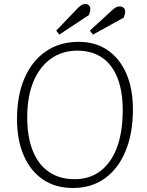

<svg xmlns="http://www.w3.org/2000/svg" viewBox="-20 -925 732 959"><path d="M65 -331Q65 -447 102 -533.5Q139 -620 208.5 -668Q278 -716 373 -716Q457 -716 517.5 -674.5Q578 -633 611 -557.5Q644 -482 644 -378Q644 -261 608 -172.5Q572 -84 505 -35Q438 14 344 14Q257 14 194.5 -28.5Q132 -71 98.5 -148.5Q65 -226 65 -331ZM116 -346Q115 -246 142.5 -175Q170 -104 223.5 -67Q277 -30 353 -30Q427 -30 480.5 -70Q534 -110 563 -185.5Q592 -261 593 -368Q594 -464 568 -532.5Q542 -601 491 -636.5Q440 -672 366 -672Q292 -672 236 -633Q180 -594 148.5 -521Q117 -448 116 -346ZM539 -873Q549 -882 557.5 -887.5Q566 -893 577 -893Q590 -893 597.5 -886Q605 -879 605 -868Q605 -861 603.5 -854Q602 -847 598 -837L444 -752L429 -772ZM369 -885Q379 -895 387.5 -900Q396 -905 406 -905Q417 -905 424 -898.5Q431 -892 431 -881Q431 -874 429.5 -867Q428 -860 424 -850L276 -752L261 -772Z"/></svg>

Font: Literata ExtraLight
Style: Italic
Weight: 250
Italic angle: -2°
Designer: Latin by Veronika Burian and Jose Scaglione. Greek by Irene Vlachou. Cyrillic by Vera Evstafieva
Foundry: TypeTogether
Version: Version 3.002